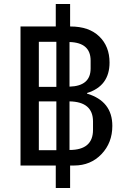

<svg xmlns="http://www.w3.org/2000/svg" viewBox="-20 -831 640 964"><path d="M332 0V113H260V0H83V-698H260V-811H332V-698H334Q427 -698 478.5 -648Q530 -598 530 -517Q530 -399 417 -364V-361Q544 -323 544 -199Q544 -114 489.5 -57Q435 0 352 0ZM175 -395H263V-621H175ZM329 -620V-396Q435 -399 435 -487V-527Q435 -617 329 -620ZM175 -77H263V-322H175ZM329 -322V-78Q447 -78 447 -179V-221Q447 -320 329 -322Z"/></svg>

Font: IBM Plex Mono Text
Style: Regular
Weight: 450
Designer: Mike Abbink, Paul van der Laan, Pieter van Rosmalen
Foundry: Bold Monday
Version: Version 2.000